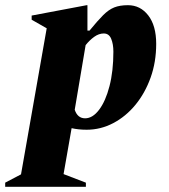

<svg xmlns="http://www.w3.org/2000/svg" viewBox="-84 -490 652 740"><path d="M-64 230V214L-3 182L96 -381L38 -414V-430L250 -470H253V-372H261Q292 -410 313.5 -431.5Q335 -453 356.5 -461.5Q378 -470 409 -470Q457 -470 487.5 -430.5Q518 -391 518 -321Q518 -251 496.5 -191Q475 -131 438 -86Q401 -41 352.5 -15.5Q304 10 250 10Q218 10 192 4L161 181L247 214V230ZM316 -361Q297 -361 279 -348Q261 -335 246 -316L204 -67Q215 -34 244 -34Q273 -34 298 -67Q323 -100 338 -158Q353 -216 353 -291Q353 -320 344.5 -340.5Q336 -361 316 -361Z"/></svg>

Font: Spectral ExtraBold
Style: Italic
Weight: 800
Italic angle: -10°
Designer: Jean-Baptiste Levee
Foundry: Production Type
Version: Version 2.001